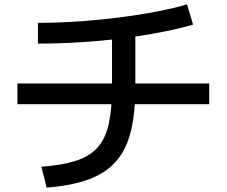

<svg xmlns="http://www.w3.org/2000/svg" viewBox="-20 -803 1040 881"><path d="M170 -38Q266 -45 329 -65.5Q392 -86 428 -126.5Q464 -167 479 -234.5Q494 -302 494 -403V-683H601V-403Q601 -283 580 -199Q559 -115 511.5 -61.5Q464 -8 386 20.5Q308 49 194 58ZM60 -325V-420H940V-325ZM154 -698Q222 -698 295.5 -702Q369 -706 444 -713.5Q519 -721 590 -731.5Q661 -742 724.5 -755Q788 -768 838 -783L866 -690Q801 -671 717.5 -655Q634 -639 540 -627Q446 -615 347.5 -609Q249 -603 154 -603Z"/></svg>

Font: M PLUS 2 Thin Medium
Style: Regular
Weight: 500
Version: Version 1.001